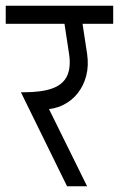

<svg xmlns="http://www.w3.org/2000/svg" viewBox="-45 -650 415 670"><path d="M66 -268 37 -328Q102 -328 139 -342Q176 -356 189.5 -386Q203 -416 196 -462H259Q265 -421 256 -386Q247 -351 226 -324.5Q205 -298 174 -283Q143 -268 104 -268ZM189 0 28 -328H97L259 0ZM196 -462 175 -600H238L259 -462ZM-25 -567V-630H350V-567Z"/></svg>

Font: Akshar Light
Style: Regular
Weight: 300
Designer: Tall Chai
Foundry: Tall Chai
Version: Version 1.100